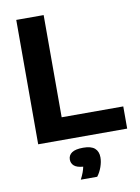

<svg xmlns="http://www.w3.org/2000/svg" viewBox="-104 -809 819 1125"><g transform="rotate(-10 305.0 -246.0)"><path d="M73.5 0V-740H236.5V-132H603V0ZM283.5 247.5Q305 205.5 310.5 175Q273 172 256.8 157.5Q240.5 143 240.5 120.5Q240.5 95 261.8 80.2Q283 65.5 329.5 65.5Q376.5 65.5 398 84.5Q419.5 103.5 419.5 138.5Q419.5 165 409 195Q398.5 225 381 247.5Z"/></g></svg>

Font: Encode Sans Semi Expanded
Style: Bold
Weight: 700
Width: 6
Designer: Multiple Designers
Foundry: Impallari Type
Version: Version 3.000; ttfautohint (v1.8.3) -l 8 -r 50 -G 200 -x 14 